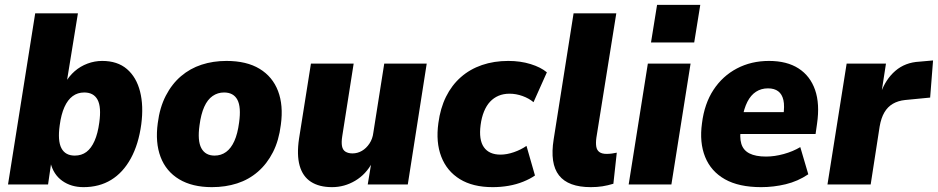

<svg xmlns="http://www.w3.org/2000/svg" viewBox="-20 -760 3864 791"><path d="M324 11Q273 11 236.5 -15Q200 -41 188 -90H191L178 0H13L125 -705H301L254 -416H247Q264 -446 287.5 -466.5Q311 -487 340.5 -498Q370 -509 401 -509Q464 -509 503 -475.5Q542 -442 557 -383Q572 -324 562 -248Q551 -166 519 -107.5Q487 -49 438 -19Q389 11 324 11ZM288 -119Q316 -119 336 -134Q356 -149 369.5 -179.5Q383 -210 389 -255Q398 -319 382 -349Q366 -379 327 -379Q300 -379 279.5 -364Q259 -349 245.5 -319Q232 -289 226 -244Q217 -180 233 -149.5Q249 -119 288 -119Z M853 11Q772 11 718 -21.5Q664 -54 641.5 -113.5Q619 -173 630 -253Q638 -317 663 -365.5Q688 -414 725.5 -446Q763 -478 810.5 -493.5Q858 -509 913 -509Q996 -509 1049.5 -476.5Q1103 -444 1125.5 -385Q1148 -326 1137 -246Q1129 -181 1104.5 -133Q1080 -85 1042.5 -52.5Q1005 -20 957 -4.5Q909 11 853 11ZM864 -119Q891 -119 911.5 -134Q932 -149 945.5 -179Q959 -209 965 -255Q974 -319 958 -349Q942 -379 903 -379Q877 -379 856 -364.5Q835 -350 821.5 -320Q808 -290 802 -244Q793 -180 809.5 -149.5Q826 -119 864 -119Z M1348 11Q1295 11 1261 -11Q1227 -33 1214.5 -77.5Q1202 -122 1212 -189L1261 -498H1437L1390 -199Q1386 -174 1389 -158Q1392 -142 1403.5 -135Q1415 -128 1432 -128Q1453 -128 1471 -138.5Q1489 -149 1502 -168.5Q1515 -188 1518 -213L1563 -498H1738L1660 0H1495L1510 -91H1514Q1488 -42 1443.5 -15.5Q1399 11 1348 11Z M2010 11Q1928 11 1874.5 -22Q1821 -55 1798 -114.5Q1775 -174 1786 -253Q1794 -314 1817.5 -361.5Q1841 -409 1878.5 -442Q1916 -475 1965.5 -492Q2015 -509 2074 -509Q2124 -509 2166 -496Q2208 -483 2233 -462L2178 -339Q2159 -355 2132.5 -364.5Q2106 -374 2079 -374Q2054 -374 2034 -365.5Q2014 -357 1999 -341Q1984 -325 1974 -300.5Q1964 -276 1960 -245Q1952 -184 1973.5 -153.5Q1995 -123 2042 -123Q2068 -123 2097 -133Q2126 -143 2149 -159L2184 -37Q2164 -23 2135.5 -11.5Q2107 0 2075 5.5Q2043 11 2010 11Z M2414 11Q2321 11 2283 -37.5Q2245 -86 2261 -186L2343 -705H2519L2437 -193Q2434 -171 2436.5 -156Q2439 -141 2449.5 -133.5Q2460 -126 2479 -126Q2490 -126 2501 -127.5Q2512 -129 2521 -131L2507 -3Q2484 4 2462 7.5Q2440 11 2414 11Z M2662 -585 2687 -740H2865L2840 -585ZM2570 0 2649 -498H2825L2746 0Z M3116 11Q3024 11 2966.5 -21.5Q2909 -54 2885 -113.5Q2861 -173 2872 -252Q2882 -333 2919.5 -390Q2957 -447 3016 -478Q3075 -509 3148 -509Q3222 -509 3270 -478Q3318 -447 3338 -389.5Q3358 -332 3346 -250L3340 -208H3010L3023 -298H3222L3207 -283Q3213 -323 3207.5 -347.5Q3202 -372 3186 -384Q3170 -396 3144 -396Q3116 -396 3094.5 -382Q3073 -368 3059 -340.5Q3045 -313 3038 -272L3033 -236Q3026 -195 3034 -168Q3042 -141 3067.5 -128Q3093 -115 3136 -115Q3171 -115 3209 -125.5Q3247 -136 3277 -154L3310 -42Q3267 -13 3217 -1Q3167 11 3116 11Z M3389 0 3468 -498H3630L3611 -375H3608Q3628 -433 3668.5 -468Q3709 -503 3768 -506L3824 -511L3812 -358L3709 -348Q3680 -345 3658.5 -332.5Q3637 -320 3623.5 -297Q3610 -274 3604 -239L3567 0Z"/></svg>

Font: Nunito Sans 10pt SemiCondensed Black
Style: Italic
Weight: 900
Width: 4
Italic angle: -9°
Designer: Vernon Adams
Foundry: Vernon Adams
Version: Version 3.101;gftools[0.9.27]